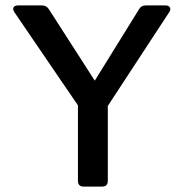

<svg xmlns="http://www.w3.org/2000/svg" viewBox="-20 -687 678 707"><path d="M288 0Q267 0 267 -21V-299L33 -642Q26 -653 30 -660Q34 -667 47 -667H135Q151 -667 160 -653L329 -390L492 -653Q500 -667 516 -667H589Q601 -667 605.5 -660Q610 -653 603 -642L377 -297V-21Q377 0 356 0Z"/></svg>

Font: Pitagon Sans Medium
Style: Regular
Weight: 500
Designer: Travis Tran
Foundry: Pitagon
Version: Version 1.001; ttfautohint (v1.8.4.7-5d5b);gftools[0.9.26]